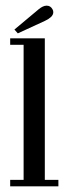

<svg xmlns="http://www.w3.org/2000/svg" viewBox="-20 -659 240 679"><path d="M16 0V-23H63.5V-500.5H16V-523.5H138.5V-23H186.5V0ZM43 -541 31 -554.5 116.5 -626Q132 -639 145 -639Q158.5 -639 165.5 -626.5Q168.5 -621.5 168.5 -616Q168.5 -606.5 159.8 -598.5Q151 -590.5 138.5 -585Z"/></svg>

Font: Imbue 50pt
Style: Regular
Weight: 400
Designer: Tyler Finck
Foundry: Etcetera Type Company
Version: Version 1.102; ttfautohint (v1.8.3)